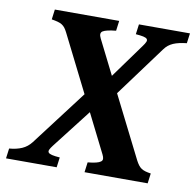

<svg xmlns="http://www.w3.org/2000/svg" viewBox="-92 -688 777 762"><g transform="rotate(10 296.5 -307.5)"><path d="M551.3 0H296.9L302.2 -40.5Q322.8 -42.5 335.4 -45.7Q348.1 -48.8 354.2 -53.5Q360.4 -58.1 360.1 -64.9Q359.9 -71.8 355 -81.5L276.4 -238.3L154.8 -81.5Q146.5 -70.8 143.3 -63.7Q140.1 -56.6 143.6 -52Q147 -47.4 158.2 -44.7Q169.4 -42 189.9 -40.5L184.6 0H-19.5L-14.2 -40.5Q15.6 -43 37.1 -52.5Q58.6 -62 73.7 -81.5L243.2 -304.7L128.4 -533.7Q123 -544.4 117.7 -551.3Q112.3 -558.1 105.2 -562.5Q98.1 -566.9 88.1 -569.6Q78.1 -572.3 63.5 -574.7L68.8 -615.2H328.1L322.8 -574.7Q283.7 -570.8 270.5 -562.7Q257.3 -554.7 268.1 -533.7L337.4 -395.5L437.5 -533.7Q445.8 -544.9 448.7 -552Q451.7 -559.1 448 -563.7Q444.3 -568.4 433.1 -570.8Q421.9 -573.2 402.3 -574.7L407.7 -615.2H613.3L607.9 -574.7Q590.8 -572.8 577.9 -569.8Q564.9 -566.9 554.2 -562.3Q543.5 -557.6 534.9 -550.8Q526.4 -543.9 519 -533.7L369.6 -331.1L495.1 -81.5Q500.5 -71.3 505.9 -64.2Q511.2 -57.1 518.1 -52.5Q524.9 -47.9 534.2 -45.2Q543.5 -42.5 556.6 -40.5Z"/></g></svg>

Font: Gentium Book Basic
Style: Bold Italic
Weight: 700
Italic angle: -8°
Designer: J. Victor Gaultney and Annie Olsen
Foundry: SIL International
Version: Version 1.102; 2013; Maintenance release